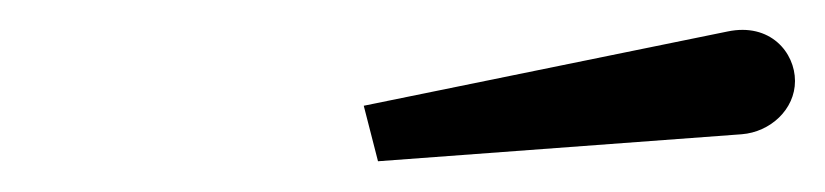

<svg xmlns="http://www.w3.org/2000/svg" viewBox="-20 -809 550 128"><path d="M474.5 -719.5C493.5 -721 510 -736 510 -755C510 -774 493.5 -794 465 -788L222.5 -738.5L232 -701.5Z"/></svg>

Font: Bodoni* 16pt Fatface
Style: Italic
Weight: 900
Italic angle: -13°
Version: Version 2.3